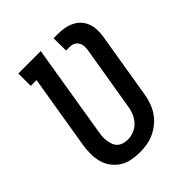

<svg xmlns="http://www.w3.org/2000/svg" viewBox="-203 -867 1006 1006"><g transform="rotate(-45 300.0 -363.5)"><path d="M255 8Q224 8 194 2Q164 -4 140 -19.5Q116 -35 98.5 -58.5Q81 -82 73.5 -110.5Q66 -139 66 -170Q66 -201 71 -232L139 -643H96V-735H262L177 -217Q174 -201 173.5 -185.5Q173 -170 175.5 -155Q178 -140 183.5 -126Q189 -112 200 -102.5Q211 -93 226 -88.5Q241 -84 257 -84Q279 -84 302 -93Q325 -102 341.5 -119.5Q358 -137 367.5 -159Q377 -181 380 -203L439 -557Q442 -573 441.5 -588Q441 -603 434.5 -616Q428 -629 415 -636Q402 -643 387 -643H358L357 -735H386Q411 -735 435 -731Q459 -727 480 -717Q501 -707 516.5 -690.5Q532 -674 540.5 -652.5Q549 -631 550 -606.5Q551 -582 547 -557L486 -188Q482 -162 472.5 -135.5Q463 -109 447.5 -85.5Q432 -62 409.5 -43.5Q387 -25 361.5 -13Q336 -1 309 3.5Q282 8 255 8Z"/></g></svg>

Font: Iosevka Etoile Semibold
Style: Italic
Weight: 600
Italic angle: -9°
Designer: Belleve Invis
Foundry: Belleve Invis
Version: Version 22.1.2; ttfautohint (v1.8.4)